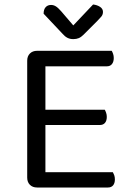

<svg xmlns="http://www.w3.org/2000/svg" viewBox="-20 -834 582 854"><path d="M145 0Q125 0 113 -12Q101 -24 101 -44V-564Q101 -584 113 -596Q125 -608 145 -608H477Q480 -603 483 -594.5Q486 -586 486 -576Q486 -559 478 -549Q470 -539 455 -539H182V-346H446Q449 -341 452 -332.5Q455 -324 455 -314Q455 -297 447 -287.5Q439 -278 424 -278H182V-68H482Q485 -63 488 -55Q491 -47 491 -36Q491 -19 483 -9.5Q475 0 460 0ZM394 -814Q412 -812 425 -803.5Q438 -795 438 -781Q438 -769 430.5 -760Q423 -751 412 -740L352 -680Q341 -669 330.5 -664.5Q320 -660 306 -660Q291 -660 279.5 -666Q268 -672 257 -685L174 -773Q174 -792 183 -802Q192 -812 207 -812Q218 -812 228 -806Q238 -800 252 -784L306 -721Z"/></svg>

Font: Baloo 2
Style: Regular
Weight: 400
Designer: Sarang Kulkarni and Ek Type
Foundry: Ek Type
Version: Version 1.640;hotconv 1.0.111;makeotfexe 2.5.65597; ttfautoh